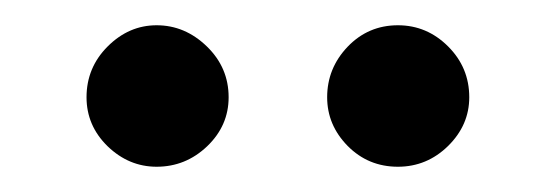

<svg xmlns="http://www.w3.org/2000/svg" viewBox="-20 -721 440 152"><path d="M104 -589Q82 -589 65.2 -605.2Q48.5 -621.5 48.5 -644Q48.5 -667.5 65.2 -684.2Q82 -701 104 -701Q126.5 -701 143.8 -684.2Q161 -667.5 161 -644Q161 -621.5 144 -605.2Q127 -589 104 -589ZM295 -589Q271.5 -589 255.2 -605.5Q239 -622 239 -644Q239 -667 255.2 -684Q271.5 -701 295 -701Q318 -701 334.8 -684.2Q351.5 -667.5 351.5 -644Q351.5 -622 334.8 -605.5Q318 -589 295 -589Z"/></svg>

Font: Verano Sans
Style: Regular
Weight: 400
Designer: Lukasz Dziedzic with Adam Twardoch and Botio Nikoltchev
Foundry: tyPoland Lukasz Dziedzic
Version: Version 3.001;December 28, 2019;FontCreator 12.0.0.2547 64-b